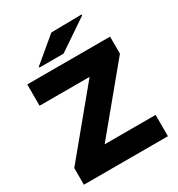

<svg xmlns="http://www.w3.org/2000/svg" viewBox="-216 -1080 1127 1217"><g transform="rotate(-30 347.0 -471.0)"><path d="M652 -730V-605L281 -156H654V0H39V-122L412 -574H46V-730ZM166 -784V-791L343 -939L566 -942V-935L343 -784Z"/></g></svg>

Font: Nacelle Heavy
Style: Regular
Weight: 800
Designer: Sora Sagano
Foundry: Sora Sagano
Version: Version 1.000;FEAKit 1.0